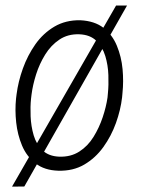

<svg xmlns="http://www.w3.org/2000/svg" viewBox="-20 -613 515 701"><path d="M443.8 -592.8 68.8 67.9 23.9 68.4 403.8 -592.8ZM38.6 -253.4 40.5 -268.6Q46.4 -314.9 63.5 -362.8Q80.6 -410.6 109.1 -451.2Q137.7 -491.7 178.7 -515.9Q219.7 -540 272.9 -539.1Q325.2 -536.6 357.7 -511.5Q390.1 -486.3 406.7 -446Q423.3 -405.8 427.5 -360.6Q431.6 -315.4 427.2 -273.9L425.8 -257.8Q420.4 -211.4 403.3 -163.8Q386.2 -116.2 357.4 -76.2Q328.6 -36.1 287.8 -12.2Q247.1 11.7 192.9 10.3Q142.1 8.8 109.6 -16.6Q77.1 -42 60.5 -81.5Q43.9 -121.1 39.1 -166Q34.2 -210.9 38.6 -253.4ZM95.2 -268.1 93.3 -252.4Q90.3 -224.1 91.8 -188Q93.3 -151.9 103 -118.9Q112.8 -85.9 135.3 -64.2Q157.7 -42.5 196.3 -41Q238.3 -39.6 269.5 -59.6Q300.8 -79.6 321.5 -113.3Q342.3 -147 355 -185.1Q367.7 -223.1 372.6 -257.3L374 -272.9Q377 -302.2 375.7 -338.6Q374.5 -375 364.5 -408.2Q354.5 -441.4 331.8 -463.9Q309.1 -486.3 269.5 -487.8Q228 -489.3 197 -468.5Q166 -447.8 145 -413.8Q124 -379.9 111.8 -341.3Q99.6 -302.7 95.2 -268.1Z"/></svg>

Font: Roboto Condensed Light
Style: Italic
Weight: 300
Italic angle: -12°
Designer: Christian Robertson
Foundry: Google
Version: Version 3.0; 2020